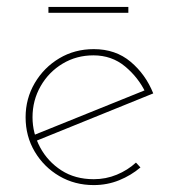

<svg xmlns="http://www.w3.org/2000/svg" viewBox="-20 -529 507 555"><path d="M251 6Q196 6 151.5 -20Q107 -46 80.5 -90.5Q54 -135 54 -190Q54 -244 80.5 -289Q107 -334 151.5 -360.5Q196 -387 251 -387Q314 -387 357.5 -350.5Q401 -314 423 -259L80 -120L74 -137L406 -271L401 -261Q380 -305 341.5 -337Q303 -369 250 -369Q201 -369 161 -345Q121 -321 97.5 -280Q74 -239 74 -190Q74 -144 96 -103Q118 -62 157.5 -36.5Q197 -11 251 -11Q286 -11 317.5 -24Q349 -37 373 -59L386 -45Q359 -22 324.5 -8Q290 6 251 6ZM120 -509H351V-492H120Z"/></svg>

Font: Josefin Sans Thin Thin
Style: Regular
Weight: 250
Version: Version 2.001